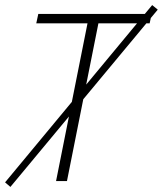

<svg xmlns="http://www.w3.org/2000/svg" viewBox="-45 -714 642 757"><path d="M-4 23 -25 5 555 -694 577 -676ZM176 0 300 -622H98L106 -659H553L545 -622H343L219 0Z"/></svg>

Font: Source Sans 3 ExtraLight Light
Style: Italic
Weight: 300
Italic angle: -11°
Version: Version 3.052;hotconv 1.1.0;makeotfexe 2.6.0